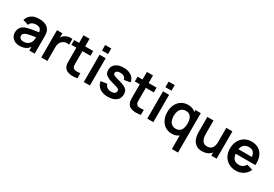

<svg xmlns="http://www.w3.org/2000/svg" viewBox="50 -1891 4687 3290"><g transform="rotate(30 2394.0 -246.0)"><path d="M221 15Q162.5 15 122 -7.2Q81.5 -29.5 60.8 -66.5Q40 -103.5 40 -148Q40 -187 53 -218.2Q66 -249.5 93 -272.2Q120 -295 163 -309.5Q195.5 -320 239.2 -328.5Q283 -337 334.2 -344.2Q385.5 -351.5 441.5 -360L398.5 -335.5Q399 -391.5 373.5 -418Q348 -444.5 287.5 -444.5Q251 -444.5 217 -427.5Q183 -410.5 169.5 -369L59.5 -403.5Q79.5 -472 135.8 -513.5Q192 -555 287.5 -555Q359.5 -555 414.2 -531.5Q469 -508 495.5 -454.5Q510 -426 513 -396.2Q516 -366.5 516 -331.5V0H410.5V-117L428 -98Q391.5 -39.5 342.8 -12.2Q294 15 221 15ZM245 -81Q286 -81 315 -95.5Q344 -110 361.2 -131Q378.5 -152 384.5 -170.5Q394 -193.5 395.2 -223.2Q396.5 -253 396.5 -271.5L433.5 -260.5Q379 -252 340 -245.5Q301 -239 273 -233.2Q245 -227.5 223.5 -220.5Q202.5 -213 188 -203Q173.5 -193 165.8 -180Q158 -167 158 -149.5Q158 -129.5 168 -114.2Q178 -99 197.2 -90Q216.5 -81 245 -81Z M646 0V-540H752.5V-408.5L739.5 -425.5Q749.5 -452.5 766.2 -474.8Q783 -497 806.5 -511.5Q826.5 -525 850.8 -532.8Q875 -540.5 900.5 -542.2Q926 -544 950 -540V-427.5Q926 -434.5 894.8 -432Q863.5 -429.5 838.5 -414.5Q813.5 -401 797.8 -380Q782 -359 774.5 -332.2Q767 -305.5 767 -274.5V0Z M1361.5 0Q1308 10 1256.8 8.8Q1205.5 7.5 1165 -10.2Q1124.5 -28 1103.5 -66.5Q1085 -101.5 1084 -138Q1083 -174.5 1083 -220.5V-690H1203V-227.5Q1203 -195 1203.8 -170.5Q1204.5 -146 1214 -130.5Q1232 -100.5 1271.5 -97Q1311 -93.5 1361.5 -101ZM985 -445.5V-540H1361.5V-445.5Z M1488 -622V-732.5H1608.5V-622ZM1488 0V-540H1608.5V0Z M1967 15Q1867 15 1804.5 -30Q1742 -75 1728.5 -156.5L1851.5 -175.5Q1861 -135.5 1893.5 -112.5Q1926 -89.5 1975.5 -89.5Q2019 -89.5 2042.8 -106.8Q2066.5 -124 2066.5 -154Q2066.5 -172.5 2057.8 -183.8Q2049 -195 2019.5 -205.5Q1990 -216 1929 -232Q1861 -250 1821 -270.8Q1781 -291.5 1763.5 -320Q1746 -348.5 1746 -389Q1746 -439.5 1772.5 -477Q1799 -514.5 1846.5 -534.8Q1894 -555 1958.5 -555Q2021.5 -555 2070.2 -535.5Q2119 -516 2149 -480Q2179 -444 2186 -395.5L2063 -373.5Q2058.5 -408 2031.8 -428Q2005 -448 1960.5 -450.5Q1918 -453 1892 -437.8Q1866 -422.5 1866 -395Q1866 -379.5 1876.5 -368.5Q1887 -357.5 1918.8 -346.5Q1950.5 -335.5 2013.5 -319.5Q2078 -303 2116.8 -281.8Q2155.5 -260.5 2172.8 -231Q2190 -201.5 2190 -159.5Q2190 -78 2130.8 -31.5Q2071.5 15 1967 15Z M2616.5 0Q2563 10 2511.8 8.8Q2460.5 7.5 2420 -10.2Q2379.5 -28 2358.5 -66.5Q2340 -101.5 2339 -138Q2338 -174.5 2338 -220.5V-690H2458V-227.5Q2458 -195 2458.8 -170.5Q2459.5 -146 2469 -130.5Q2487 -100.5 2526.5 -97Q2566 -93.5 2616.5 -101ZM2240 -445.5V-540H2616.5V-445.5Z M2743 -622V-732.5H2863.5V-622ZM2743 0V-540H2863.5V0Z M3230 15Q3155.5 15 3100 -22.5Q3044.5 -60 3014 -124.5Q2983.5 -189 2983.5 -270Q2983.5 -352 3014.2 -416.2Q3045 -480.5 3101.5 -517.8Q3158 -555 3234.5 -555Q3311.5 -555 3363.8 -517.8Q3416 -480.5 3443 -416Q3470 -351.5 3470 -270Q3470 -189.5 3443 -124.8Q3416 -60 3362.5 -22.5Q3309 15 3230 15ZM3248.5 -93Q3297 -93 3326.8 -115.2Q3356.5 -137.5 3370.2 -177.5Q3384 -217.5 3384 -270Q3384 -323 3370.2 -362.8Q3356.5 -402.5 3327.5 -424.8Q3298.5 -447 3252.5 -447Q3204 -447 3172.5 -423.2Q3141 -399.5 3126 -359.2Q3111 -319 3111 -270Q3111 -220.5 3125.8 -180.2Q3140.5 -140 3171 -116.5Q3201.5 -93 3248.5 -93ZM3369 240V-161H3384V-540H3490.5V240Z M3833 15.5Q3773 15.5 3734 -4.5Q3695 -24.5 3672 -55.5Q3649 -86.5 3638 -121.5Q3627 -156.5 3623.8 -187.8Q3620.5 -219 3620.5 -238.5V-540H3742.5V-280Q3742.5 -255 3746 -223.8Q3749.5 -192.5 3762.2 -163.8Q3775 -135 3800.2 -116.5Q3825.5 -98 3868.5 -98Q3891.5 -98 3914 -105.5Q3936.5 -113 3954.8 -131.2Q3973 -149.5 3984 -181.5Q3995 -213.5 3995 -262.5L4066.5 -232Q4066.5 -163 4039.8 -107Q4013 -51 3961 -17.8Q3909 15.5 3833 15.5ZM4009.5 0V-167.5H3995V-540H4116V0Z M4501.5 15Q4419.5 15 4357.5 -20.5Q4295.5 -56 4260.8 -119Q4226 -182 4226 -264Q4226 -352.5 4260 -417.8Q4294 -483 4354.5 -519Q4415 -555 4494.5 -555Q4578.5 -555 4637.2 -515.8Q4696 -476.5 4724.5 -405Q4753 -333.5 4746 -236.5H4626.5V-280.5Q4626 -368.5 4595.5 -409Q4565 -449.5 4499.5 -449.5Q4425.5 -449.5 4389.5 -403.8Q4353.5 -358 4353.5 -270Q4353.5 -188 4389.5 -143Q4425.5 -98 4494.5 -98Q4539 -98 4571.2 -117.8Q4603.5 -137.5 4621 -175L4740 -139Q4709 -66 4644.2 -25.5Q4579.5 15 4501.5 15ZM4315.5 -236.5V-327.5H4687V-236.5Z"/></g></svg>

Font: Manrope ExtraLight
Style: Bold
Weight: 700
Version: Version 4.504